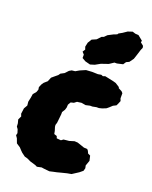

<svg xmlns="http://www.w3.org/2000/svg" viewBox="-149 -858 761 963"><g transform="rotate(20 232.0 -376.5)"><path d="M169 24 159 19 129 10 110 1 95 -3 76 -17 66 -27 56 -38 35 -52 26 -76 17 -89 20 -101 14 -120 6 -131 5 -148 0 -167 9 -186 4 -199 8 -229 19 -248 17 -268 22 -291 25 -311 39 -328 44 -342 42 -355 50 -373 57 -383 74 -398 83 -420 96 -431 113 -445 120 -455 139 -465 156 -483 168 -490 186 -492 205 -503 235 -516 267 -518 298 -517 315 -520 325 -516 336 -520 355 -516 383 -510 397 -506 419 -492 420 -487 439 -477 446 -469V-442L451 -429L444 -412L439 -402L423 -394L408 -380L397 -371L377 -363L361 -359H348L328 -355H315L293 -350L270 -354L256 -352L247 -351L234 -341L218 -337L209 -322L208 -306L204 -293L194 -277V-265L191 -236L189 -218L185 -205L186 -195L192 -176L195 -160L210 -155L214 -144L237 -142L248 -150L266 -152L277 -153L303 -161L320 -160L338 -154L358 -147L376 -146L382 -139L388 -126L401 -120L407 -94L397 -66L400 -52L396 -37L379 -23L345 -1L323 3L295 10L272 16L253 20L236 24L206 21L193 19ZM244 -549 217 -556 198 -567V-585L187 -597L196 -611L191 -625L196 -648L209 -669L232 -679L251 -699L262 -703L276 -717L303 -731L321 -738L325 -744L343 -754L365 -769L389 -777L405 -772L422 -771L448 -750L446 -741L462 -728L464 -718L458 -704L449 -675L441 -651L425 -629L410 -622L400 -607L369 -600H356L332 -584L294 -571L267 -556Z"/></g></svg>

Font: Winky Rough ExtraBold
Style: Italic
Weight: 800
Italic angle: -8.97852°
Designer: Simon Atzbach
Foundry: typofactur
Version: Version 1.206; ttfautohint (v1.8.4.7-5d5b)